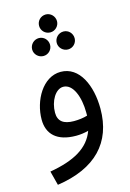

<svg xmlns="http://www.w3.org/2000/svg" viewBox="-131 -711 680 1004"><g transform="rotate(-15 209.0 -208.5)"><path d="M222 -550C248 -550 270 -572 270 -598C270 -625 248 -647 222 -647C194 -647 173 -625 173 -598C173 -572 194 -550 222 -550ZM155 -440C182 -440 203 -462 203 -488C203 -515 182 -537 155 -537C128 -537 106 -515 106 -488C106 -462 128 -440 155 -440ZM288 -440C315 -440 336 -462 336 -488C336 -515 315 -537 288 -537C261 -537 239 -515 239 -488C239 -462 261 -440 288 -440ZM53 230C263 199 371 86 371 -97C371 -222 321 -337 219 -337C122 -337 59 -224 59 -121C59 -43 108 7 212 7C234 7 258 4 279 -2C248 84 166 130 33 153ZM136 -138C136 -200 170 -258 212 -258C265 -258 294 -181 294 -96C294 -91 294 -85 294 -80C272 -73 245 -70 221 -70C164 -70 136 -92 136 -138Z"/></g></svg>

Font: Noto Sans Arabic UI SmCn
Style: Regular
Weight: 400
Width: 4
Designer: Monotype Design Team, Nadine Chahine and Nizar Qandah
Foundry: Monotype Imaging Inc.
Version: Version 2.010